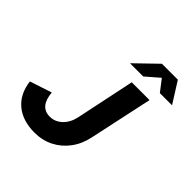

<svg xmlns="http://www.w3.org/2000/svg" viewBox="-241 -1114 1304 1304"><g transform="rotate(45 410.5 -462.5)"><path d="M292 9Q177 9 107 -49.5Q37 -108 24 -215L182 -267Q193 -141 288 -141Q338 -141 376.5 -177.5Q415 -214 428 -275L517 -700H688L590 -244Q574 -167 531.5 -110Q489 -53 427.5 -22Q366 9 292 9ZM417 -783 573 -934H726L821 -783H704L640 -866L544 -783Z"/></g></svg>

Font: Red Hat Text VF
Style: Italic
Weight: 400
Italic angle: -12°
Designer: Pentagram, MCKL
Foundry: Pentagram, MCKL
Version: Version 1.023